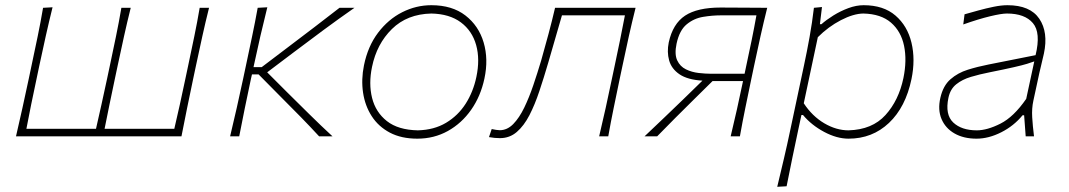

<svg xmlns="http://www.w3.org/2000/svg" viewBox="-20 -524 4108 738"><path d="M41.5 0Q54.5 -56.5 66.2 -108.8Q78 -161 90.5 -221L101 -271Q114 -332 125 -385Q136 -438 145.5 -494L182 -496Q168 -439.5 156 -385.8Q144 -332 131 -271L120.5 -221Q109 -167.5 99.8 -122.2Q90.5 -77 81.5 -29H349Q360 -77 370 -122.2Q380 -167.5 391.5 -221L402 -270.5Q415 -332 426 -385Q437 -438 446.5 -494H482.5Q468.5 -438 456.8 -385Q445 -332 432 -270.5L421.5 -221Q410 -167 400.8 -122Q391.5 -77 382 -29H650Q661.5 -77 671.2 -122Q681 -167 692.5 -221L703 -270.5Q716 -332 727 -385Q738 -438 747.5 -494H783.5Q769.5 -438 757.8 -385Q746 -332 733 -270.5L722.5 -221Q710 -161 699.2 -108.8Q688.5 -56.5 677.5 0Z M864.5 0Q878 -56.5 889.8 -108.5Q901.5 -160.5 914.5 -221L925 -270.5Q938 -331.5 949.2 -385Q960.5 -438.5 970.5 -494L1007.5 -496Q993.5 -440 981 -386Q968.5 -332 955.5 -271L954.5 -266H986L1091.5 -346Q1140.5 -383 1189.2 -420.2Q1238 -457.5 1285 -494H1342.5Q1281.5 -451.5 1223.8 -408.8Q1166 -366 1109 -323L1007 -246L1083 -170Q1126 -127.5 1169.2 -84.8Q1212.5 -42 1258 0H1206.5Q1172.5 -37 1136.8 -73.5Q1101 -110 1064 -147L974 -238H948.5L944.5 -220.5Q931.5 -160 921 -108.2Q910.5 -56.5 899.5 0Z M1584 9Q1522.5 9 1478.5 -14.2Q1434.5 -37.5 1408.8 -77.5Q1383 -117.5 1375.5 -168Q1368 -218.5 1379 -273Q1394 -346.5 1433.2 -398.2Q1472.5 -450 1526 -477Q1579.5 -504 1638 -504Q1718 -504 1769 -464.5Q1820 -425 1839 -360.8Q1858 -296.5 1842 -222Q1827.5 -154 1791 -102Q1754.5 -50 1701.5 -20.5Q1648.5 9 1584 9ZM1586 -23Q1648.5 -24.5 1694.5 -52Q1740.5 -79.5 1769.8 -125.2Q1799 -171 1811 -228Q1825.5 -296 1810.2 -350.8Q1795 -405.5 1751.5 -438Q1708 -470.5 1638 -472Q1545 -470 1486.5 -412.5Q1428 -355 1410 -267Q1396.5 -202.5 1410.2 -147.5Q1424 -92.5 1467.2 -58.5Q1510.5 -24.5 1586 -23Z M1901.5 7Q1881 7 1859.5 3L1870 -28Q1878 -26 1887 -24.8Q1896 -23.5 1901 -23.5Q1929.5 -23.5 1952.8 -47.2Q1976 -71 1995 -110.2Q2014 -149.5 2030 -196.8Q2046 -244 2060 -291Q2074.5 -341.5 2088.2 -393Q2102 -444.5 2113.5 -494H2423Q2409 -438 2397.2 -385Q2385.5 -332 2372.5 -270.5L2362 -221Q2349.5 -161 2338.8 -108.8Q2328 -56.5 2318 0H2283Q2296.5 -56.5 2308 -108.8Q2319.5 -161 2332 -221L2342.5 -270.5Q2354 -325.5 2363.5 -371Q2373 -416.5 2382 -465H2140Q2113.5 -375.5 2087 -282Q2070.5 -225.5 2053.2 -173.8Q2036 -122 2015 -81.2Q1994 -40.5 1966.5 -16.8Q1939 7 1901.5 7Z M2457.5 0Q2495 -35.5 2532 -70.8Q2569 -106 2604 -140L2680 -214Q2622.5 -217.5 2591.8 -238.5Q2561 -259.5 2552 -291.8Q2543 -324 2550.5 -361Q2566 -432.5 2613.2 -463.8Q2660.5 -495 2750 -495Q2795.5 -495 2846.5 -494.5Q2897.5 -494 2929 -494Q2915 -438 2903.2 -385Q2891.5 -332 2878.5 -271L2868 -221Q2855.5 -161 2844.8 -108.8Q2834 -56.5 2824 0H2788.5Q2801.5 -53.5 2812.5 -103.2Q2823.5 -153 2835.5 -210L2836 -212.5H2719L2645 -139.5Q2610 -105 2574.8 -69.8Q2539.5 -34.5 2506 0ZM2713.5 -240.5H2842L2848.5 -271.5Q2860 -324.5 2869.5 -371Q2879 -417.5 2887.5 -465H2750.5Q2718 -465 2682.8 -459.2Q2647.5 -453.5 2619.5 -430.5Q2591.5 -407.5 2580.5 -356Q2572 -315.5 2583 -292Q2594 -268.5 2616.5 -257.5Q2639 -246.5 2665.5 -243.5Q2692 -240.5 2713.5 -240.5Z M2967.5 194Q2981 137.5 2993.5 84.5Q3006 31.5 3018.5 -28.5L3070 -271Q3081.5 -324.5 3091.8 -381.5Q3102 -438.5 3108.5 -494L3139.5 -497L3131.5 -431H3137.5Q3156 -447.5 3183.2 -464.5Q3210.5 -481.5 3241 -492.8Q3271.5 -504 3299.5 -504Q3376 -504 3422 -464.2Q3468 -424.5 3483.5 -359.8Q3499 -295 3483.5 -220Q3461 -112 3397 -51.5Q3333 9 3241.5 9Q3196.5 9 3147.8 -17Q3099 -43 3066.5 -82H3060.5L3049 -28.5Q3036.5 31 3025.5 83.2Q3014.5 135.5 3003.5 192ZM3241.5 -23Q3332.5 -25.5 3383.5 -81.8Q3434.5 -138 3452.5 -224Q3466.5 -292 3455 -347.8Q3443.5 -403.5 3404.8 -437Q3366 -470.5 3298.5 -472Q3260.5 -471.5 3212.2 -446.5Q3164 -421.5 3123.5 -381L3069.5 -127Q3102 -77.5 3148.2 -50.2Q3194.5 -23 3241.5 -23Z M3733.5 9Q3684 9 3649 -11Q3614 -31 3599 -66.5Q3584 -102 3594.5 -148Q3605 -194.5 3633.2 -219.2Q3661.5 -244 3700 -256Q3738.5 -268 3779.5 -276L3960.5 -312Q3981.5 -398.5 3950.2 -435.2Q3919 -472 3850.5 -472Q3829.5 -472 3785.8 -461.5Q3742 -451 3682.5 -430L3687.5 -469Q3711 -475.5 3740.5 -483.8Q3770 -492 3799.5 -498Q3829 -504 3852.5 -504Q3939.5 -504 3974.8 -452Q4010 -400 3992.5 -318Q3988 -297 3981.5 -271Q3975 -245 3968 -211L3952 -137Q3945.5 -107 3947.5 -73.5Q3949.5 -40 3954.5 0H3922.5L3916.5 -81H3910.5Q3877 -40 3828.5 -15.5Q3780 9 3733.5 9ZM3734.5 -23Q3774.5 -23 3825.5 -48.8Q3876.5 -74.5 3924.5 -144L3955.5 -288Q3945 -284 3928 -278.8Q3911 -273.5 3877.2 -265.8Q3843.5 -258 3783.5 -246Q3745.5 -238.5 3712 -228.5Q3678.5 -218.5 3655.5 -200Q3632.5 -181.5 3625.5 -148Q3612 -83.5 3644 -53.2Q3676 -23 3734.5 -23Z"/></svg>

Font: Commissioner Flair Thin
Style: Italic
Weight: 100
Italic angle: -12°
Designer: Kostas Bartsokas
Foundry: Kostas Bartsokas
Version: Version 1.000; ttfautohint (v1.8.3)